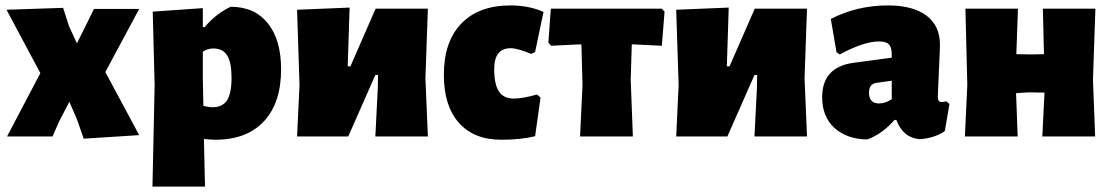

<svg xmlns="http://www.w3.org/2000/svg" viewBox="-20 -504 4110 709"><path d="M213 -475 235 -407 264 -344 300 -416 327 -471H494L369 -238L494 -5L289 8L264 -64L236 -128L198 -55L174 0H6L129 -234L4 -468Z M729 -474V-404H736Q778 -454 832 -479Q920 -479 969 -418Q1018 -357 1018 -248Q1018 -124 954.5 -56Q891 12 776 12Q755 12 733 9L737 185H543L551 -190L544 -461ZM729 -210 731 -113Q751 -108 765 -108Q802 -108 818.5 -134Q835 -160 835 -217Q835 -273 819 -299Q803 -325 768 -325Q746 -325 729 -313Z M1077 0 1086 -190 1077 -468 1271 -476 1264 -259H1274L1367 -472H1560L1551 -215L1560 0H1366L1375 -177L1376 -227H1366L1266 0Z M1865 -484Q1933 -484 1987 -460L1956 -312L1942 -305Q1890 -326 1866 -326Q1805 -326 1805 -249Q1805 -192 1822.5 -166Q1840 -140 1878 -140Q1909 -140 1963 -155L1976 -144L1956 -1Q1904 12 1831 12Q1730 12 1674.5 -50.5Q1619 -113 1619 -228Q1619 -350 1683.5 -417Q1748 -484 1865 -484Z M2122 0 2131 -190 2127 -340H2116L2015 -335L2005 -347L2014 -472H2424L2434 -461L2424 -335L2323 -340H2313L2309 -210L2317 0Z M2477 0 2486 -190 2477 -468 2671 -476 2664 -259H2674L2767 -472H2960L2951 -215L2960 0H2766L2775 -177L2776 -227H2766L2666 0Z M3259 -484Q3351 -484 3401 -446.5Q3451 -409 3451 -339Q3451 -322 3447 -241Q3443 -160 3443 -148Q3443 -127 3457 -127Q3463 -127 3474 -130L3486 -120L3469 -20Q3432 6 3376 10Q3315 5 3290 -61H3283Q3239 -10 3183 11Q3107 10 3061.5 -31.5Q3016 -73 3016 -145Q3016 -256 3131 -272L3273 -291V-303Q3273 -329 3262.5 -340Q3252 -351 3226 -351Q3170 -351 3081 -303L3069 -311L3048 -434Q3145 -484 3259 -484ZM3273 -206 3216 -198Q3189 -194 3189 -162Q3189 -122 3226 -122Q3250 -122 3273 -138Z M3543 0 3552 -190 3545 -472H3739L3733 -304L3790 -303L3835 -304L3831 -472H4025L4016 -210L4024 0H3829L3837 -162L3780 -163L3732 -160L3738 0Z"/></svg>

Font: Alegreya Sans Black
Style: Regular
Weight: 900
Designer: Juan Pablo del Peral
Foundry: Huerta Tipografica
Version: Version 2.007